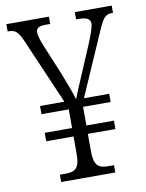

<svg xmlns="http://www.w3.org/2000/svg" viewBox="-82 -773 634 831"><g transform="rotate(-10 235.5 -357.0)"><path d="M119 0H357V-32H334C289 -32 269 -44 269 -111V-185H390V-222H269V-304H390V-340H279L398 -612C422 -667 432 -682 462 -682H467V-714H305V-682H316C354 -682 367 -672 367 -653C367 -635 354 -602 338 -563L281 -429C268 -399 253 -364 245 -341C236 -372 217 -422 200 -465L148 -590C137 -617 129 -640 129 -655C129 -675 141 -682 172 -682H191V-714H4V-682H8C39 -682 50 -670 69 -627L193 -340H86V-304H206V-222H86V-185H206V-108C206 -44 186 -32 142 -32H119Z"/></g></svg>

Font: Noto Serif Sinhala Condensed Light
Style: Regular
Weight: 300
Width: 3
Designer: Jelle Bosma - Monotype Design Team
Foundry: Monotype Imaging Inc.
Version: Version 2.007